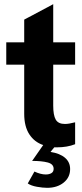

<svg xmlns="http://www.w3.org/2000/svg" viewBox="-20 -696 395 920"><path d="M240 10 222 32Q267 39 291.5 60Q316 81 316 114Q316 154 285 179Q254 204 206 204Q185 204 157 199Q129 194 113 183L145 126Q175 140 199 140Q216 140 226.5 133.5Q237 127 237 113Q237 90 208.5 82.5Q180 75 134 75L187 -1Q145 -15 120.5 -52.5Q96 -90 96 -151V-386H10V-493H96V-602L235 -676V-493H340V-386H235V-190Q235 -144 247 -123Q259 -102 291 -102Q310 -102 340 -110V-5Q302 10 253 10Z"/></svg>

Font: Hanken Grotesk ExtraBold
Style: Regular
Weight: 800
Designer: Alfredo Marco Pradil
Foundry: Hanken Design Co.
Version: Version 3.014